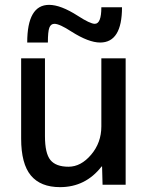

<svg xmlns="http://www.w3.org/2000/svg" viewBox="-20 -760 609 790"><path d="M300 -695Q351 -662 370 -662Q397 -662 397 -730H482Q482 -585 392 -585Q345 -585 274 -630Q225 -662 204 -662Q189 -662 183 -646Q177 -630 177 -585H92Q92 -740 182 -740Q230 -740 300 -695ZM402 0 400 -75H398Q332 10 227 10Q147 10 107 -38Q67 -86 67 -190V-520H165V-200Q165 -129 187.5 -101.5Q210 -74 262 -74Q313 -74 355 -123.5Q397 -173 397 -240V-520H497V0Z"/></svg>

Font: Mplus 1p Medium
Style: Regular
Weight: 500
Version: Version 1.061